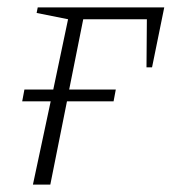

<svg xmlns="http://www.w3.org/2000/svg" viewBox="-20 -499 464 519"><path d="M69 0 117 -225H40L46 -257H124L164 -447L79 -464L82 -479H424L391 -317H376L377 -447H205L167 -257H293L287 -225H161L116 0Z"/></svg>

Font: Piazzolla ExtraLight
Style: Italic
Weight: 200
Italic angle: -11.3°
Designer: Juan Pablo del Peral
Foundry: Huerta Tipografica
Version: Version 1.330